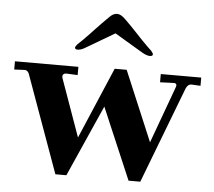

<svg xmlns="http://www.w3.org/2000/svg" viewBox="-62 -702 853 766"><g transform="rotate(5 364.5 -319.5)"><path d="M187 10 46 -381Q40 -394 29 -394L-13 -392V-425H241V-392L197 -394H195Q186 -394 182.5 -388Q179 -382 182 -374L264 -144L386 -430H434L552 -150L635 -377L637 -385Q637 -395 624 -394L571 -392V-425H733V-392L696 -394Q683 -394 675 -377L527 10H480L358 -276L231 10ZM232 -493Q221 -493 221 -501Q221 -504 229 -514Q241 -526 249 -533Q273 -557 297 -583L320 -607L344 -631Q360 -649 377 -649Q392 -649 410 -631L434 -607L457 -583Q481 -557 505 -533Q513 -526 525 -514Q533 -504 533 -501Q533 -493 521 -493Q508 -493 488 -505L377 -571L265 -505Q246 -493 232 -493Z"/></g></svg>

Font: UnnaBold
Style: Bold
Weight: 700
Designer: Jorge de Buen Unna
Foundry: Omnibus-Type
Version: Version 2.008;hotconv 1.0.109;makeotfexe 2.5.65596